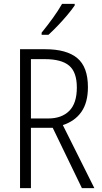

<svg xmlns="http://www.w3.org/2000/svg" viewBox="-20 -967 523 987"><path d="M212 -714Q322 -714 377 -668.5Q432 -623 432 -519Q432 -440 398.5 -392Q365 -344 303 -324L465 0H401L251 -310H139V0H83V-714ZM210 -663H139V-358H228Q297 -358 336 -397Q375 -436 375 -517Q375 -596 335.5 -629.5Q296 -663 210 -663ZM364 -939Q349 -917 325.5 -889Q302 -861 276 -834Q250 -807 229 -788H194V-799Q224 -836 251.5 -874Q279 -912 299 -947H364Z"/></svg>

Font: Noto Sans Lao UI Cond Light
Style: Regular
Weight: 300
Width: 3
Designer: Monotype Design Team
Foundry: Monotype Imaging Inc.
Version: Version 2.000; ttfautohint (v1.8.4.7-5d5b)